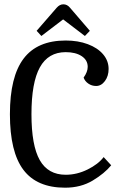

<svg xmlns="http://www.w3.org/2000/svg" viewBox="-20 -864 559 891"><path d="M26 -334Q26 -508 89.5 -592Q153 -676 285 -676Q342 -676 387.5 -659Q433 -642 458.5 -612Q484 -582 484 -544Q484 -511 467 -488Q450 -465 426 -465Q406 -465 390 -476Q374 -487 368 -504Q387 -530 387 -554Q387 -585 359 -603.5Q331 -622 285 -622Q204 -622 165 -551.5Q126 -481 126 -334Q126 -189 164.5 -121Q203 -53 285 -53Q337 -53 386.5 -77.5Q436 -102 461 -135L496 -97Q465 -59 410 -26Q355 7 282 7Q151 7 88.5 -76Q26 -159 26 -334ZM243 -828Q257 -844 274 -844Q292 -844 305 -828L397 -721L374 -697L273 -774L172 -697L150 -721Z"/></svg>

Font: Caladea
Style: Regular
Weight: 400
Designer: Carolina Giovagnoli and Andres Torresi
Foundry: Carolina Giovagnoli & Andres Torresi
Version: Version 1.001